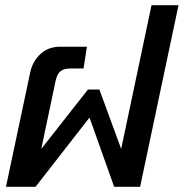

<svg xmlns="http://www.w3.org/2000/svg" viewBox="-20 -720 708 740"><path d="M3 0 96 -439Q105 -483 135.5 -511.5Q166 -540 212 -540H315L302 -456H250Q225 -456 212 -444.5Q199 -433 194 -407L139 -146L319 -375H363L447 -146L564 -700H668L520 0H420L325 -267L117 0Z"/></svg>

Font: Kanit
Style: Italic
Weight: 400
Italic angle: -12°
Designer: Katatrad Team
Foundry: CadsonDemak
Version: Version 2.000; ttfautohint (v1.8.3)